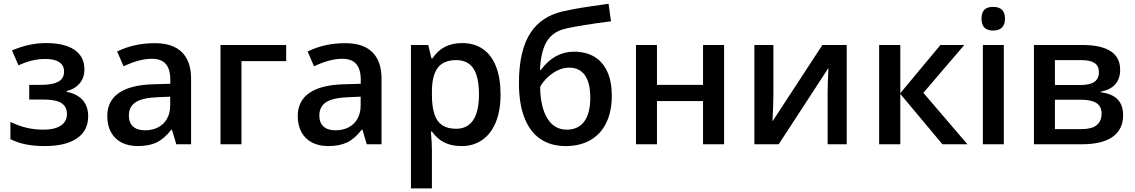

<svg xmlns="http://www.w3.org/2000/svg" viewBox="-20 -786 6186 1046"><path d="M36.6 -27.8V-121.6Q84.5 -99.1 127.2 -89.4Q169.9 -79.6 217.3 -79.6Q277.3 -79.6 311 -101.6Q344.7 -123.5 344.7 -164.6Q344.7 -215.3 297.4 -232.9Q268.6 -243.7 212.4 -243.7H139.2V-323.7H202.1Q263.7 -323.7 294.9 -339.4Q329.1 -356.9 329.1 -396Q329.1 -429.7 303 -447.3Q276.9 -464.8 226.6 -464.8Q189.9 -464.8 155 -456.3Q120.1 -447.8 80.6 -430.2L45.4 -511.2Q94.7 -532.2 139.4 -541.7Q184.1 -551.3 231.4 -551.3Q332.5 -551.3 386.2 -514.2Q439.9 -477.1 439.9 -408.7Q439.9 -363.3 414.6 -332.5Q389.2 -301.8 342.8 -289.6V-285.6Q400.9 -274.4 430.7 -240.5Q460.4 -206.5 460.4 -152.8Q460.4 -74.2 399.2 -32.2Q337.9 9.8 222.7 9.8Q166 9.8 121.1 0.7Q76.2 -8.3 36.6 -27.8Z M940.4 0 917 -79.1H913.1Q874.5 -29.8 833.3 -10Q792 9.8 731 9.8Q679.2 9.8 641.8 -9.8Q604.5 -29.3 584.5 -66.2Q564.5 -103 564.5 -153.8Q564.5 -235.8 627.2 -279.3Q689.9 -322.8 811 -326.7L907.7 -329.6V-352.1Q907.7 -409.2 883.1 -437.5Q858.4 -465.8 807.1 -465.8Q739.7 -465.8 653.3 -424.8L618.2 -505.4Q710 -550.8 824.2 -550.8Q920.9 -550.8 970.9 -501.7Q1021 -452.6 1021 -357.4V0ZM907.2 -211.4V-259.3L836.9 -256.3Q755.4 -252.9 718.8 -229Q682.1 -205.1 682.1 -155.8Q682.1 -117.7 704.8 -96.9Q727.5 -76.2 770 -76.2Q811 -76.2 842 -92.5Q873 -108.9 890.1 -139.6Q907.2 -170.4 907.2 -211.4Z M1181.2 -541H1539.1V-453.1H1295.4V0H1181.2Z M1978 0 1954.6 -79.1H1950.7Q1912.1 -29.8 1870.8 -10Q1829.6 9.8 1768.6 9.8Q1716.8 9.8 1679.4 -9.8Q1642.1 -29.3 1622.1 -66.2Q1602.1 -103 1602.1 -153.8Q1602.1 -235.8 1664.8 -279.3Q1727.5 -322.8 1848.6 -326.7L1945.3 -329.6V-352.1Q1945.3 -409.2 1920.7 -437.5Q1896 -465.8 1844.7 -465.8Q1777.3 -465.8 1690.9 -424.8L1655.8 -505.4Q1747.6 -550.8 1861.8 -550.8Q1958.5 -550.8 2008.5 -501.7Q2058.6 -452.6 2058.6 -357.4V0ZM1944.8 -211.4V-259.3L1874.5 -256.3Q1793 -252.9 1756.3 -229Q1719.7 -205.1 1719.7 -155.8Q1719.7 -117.7 1742.4 -96.9Q1765.1 -76.2 1807.6 -76.2Q1848.6 -76.2 1879.6 -92.5Q1910.6 -108.9 1927.7 -139.6Q1944.8 -170.4 1944.8 -211.4Z M2218.8 -541H2313L2330.6 -467.8H2335.9Q2390.1 -551.3 2498 -551.3Q2564.5 -551.3 2611.3 -518.6Q2658.2 -485.8 2682.6 -422.9Q2707 -359.9 2707 -271Q2707 -184.1 2681.4 -120.8Q2655.8 -57.6 2607.7 -23.9Q2559.6 9.8 2494.6 9.8Q2441.4 9.8 2402.3 -9Q2363.3 -27.8 2333 -69.3H2327.6Q2333 -4.9 2333 28.8V240.2H2218.8ZM2589.4 -271Q2589.4 -366.7 2559.1 -412.6Q2528.8 -458.5 2465.3 -458.5Q2396.5 -458.5 2364.7 -416.5Q2333 -374.5 2333 -286.1V-271Q2333 -204.1 2346.9 -163.3Q2360.8 -122.6 2389.6 -103.5Q2418.5 -84.5 2465.3 -84.5Q2526.4 -84.5 2557.9 -131.6Q2589.4 -178.7 2589.4 -271Z M2807.1 -333Q2807.1 -514.6 2872.6 -610.8Q2929.2 -695.3 3043 -723.6Q3064 -728.5 3107.4 -736.6Q3150.9 -744.6 3191.9 -750.5L3295.4 -765.6L3308.6 -669.9L3282.2 -666.5L3231.9 -659.7Q3082.5 -637.7 3043 -625Q2983.4 -605.5 2955.1 -553.7Q2926.8 -502 2921.4 -405.3H2926.8Q3000.5 -504.4 3106.9 -504.4Q3172.4 -504.4 3218.5 -476.6Q3264.6 -448.7 3288.8 -395Q3313 -341.3 3313 -264.6Q3313 -179.2 3283.2 -117.4Q3253.4 -55.7 3196.8 -22.9Q3140.1 9.8 3061.5 9.8Q2981 9.8 2924.1 -28.8Q2867.2 -67.4 2837.2 -144.3Q2807.1 -221.2 2807.1 -333ZM3195.8 -253.4Q3195.8 -334.5 3166.5 -376Q3137.2 -417.5 3081.5 -417.5Q3036.6 -417.5 2993.4 -388.7Q2950.2 -359.9 2922.9 -314.5Q2922.9 -260.3 2933.1 -215.1Q2943.4 -169.9 2963.4 -138.7Q3000.5 -79.6 3067.9 -79.6Q3129.9 -79.6 3162.8 -124Q3195.8 -168.5 3195.8 -253.4Z M3444.8 -541H3559.1V-323.7H3810.1V-541H3924.8V0H3810.1V-235.4H3559.1V0H3444.8Z M4089.8 -541H4193.4V-271Q4193.4 -226.1 4188.5 -125L4460.4 -541H4592.8V0H4488.8V-273.9Q4488.8 -322.3 4493.2 -415.5L4222.2 0H4089.8Z M4769.5 -541H4884.8V-278.3L5103.5 -541H5233.4L5010.3 -280.3L5250.5 0H5114.3L4884.8 -274.4V0H4769.5Z M5448.7 0H5334.5V-541H5448.7ZM5327.1 -684.1Q5327.1 -716.8 5342.5 -732.7Q5357.9 -748.5 5390.6 -748.5Q5455.1 -748.5 5455.1 -684.1Q5455.1 -652.8 5438.7 -636.2Q5422.4 -619.6 5390.6 -619.6Q5327.1 -619.6 5327.1 -684.1Z M5612.8 -541H5874Q6082.5 -541 6082.5 -406.2Q6082.5 -307.1 5976.6 -286.6V-283.2Q6098.6 -269 6098.6 -158.7Q6098.6 -81.1 6041.5 -40.5Q5984.4 0 5873 0H5612.8ZM5981.4 -168Q5981.4 -206.1 5953.6 -224.4Q5925.8 -242.7 5869.6 -242.7H5727.1V-82.5H5872.1Q5981.4 -82.5 5981.4 -168ZM5966.8 -392.6Q5966.8 -426.8 5943.4 -442.6Q5919.9 -458.5 5871.6 -458.5H5727.1V-322.8H5864.7Q5918 -322.8 5942.4 -340.1Q5966.8 -357.4 5966.8 -392.6Z"/></svg>

Font: Viking Open Sans Light
Style: Bold
Weight: 600
Foundry: Ascender Corporation
Version: Version 2.001